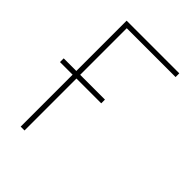

<svg xmlns="http://www.w3.org/2000/svg" viewBox="-207 -814 915 915"><g transform="rotate(45 250.0 -357.0)"><path d="M100 0V-350H15V-375H100V-714H455V-689H126V-375H293V-350H126V0Z"/></g></svg>

Font: Noto Sans Mono ExtraCondensed Thin
Style: Regular
Weight: 100
Width: 2
Designer: Monotype Design Team
Foundry: Monotype Imaging Inc.
Version: Version 2.014; ttfautohint (v1.8.4.7-5d5b)